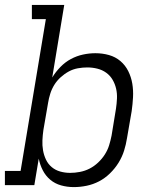

<svg xmlns="http://www.w3.org/2000/svg" viewBox="-33 -755 653 783"><path d="M268 8Q241 8 216 1Q191 -6 172 -22Q153 -38 141.5 -60.5Q130 -83 125 -108L107 0H-13V-58H51L154 -677H97V-735H229L180 -439Q194 -462 213.5 -482Q233 -502 256.5 -514.5Q280 -527 305.5 -532.5Q331 -538 356 -538Q385 -538 411.5 -530.5Q438 -523 458 -506Q478 -489 490 -465Q502 -441 506.5 -414Q511 -387 509.5 -358.5Q508 -330 504 -302L485 -192Q481 -166 473 -140.5Q465 -115 450.5 -91.5Q436 -68 415.5 -48Q395 -28 371 -15.5Q347 -3 320.5 2.5Q294 8 268 8ZM253 -50Q273 -50 293.5 -54Q314 -58 332.5 -67.5Q351 -77 367 -92Q383 -107 394.5 -125Q406 -143 412 -162.5Q418 -182 422 -202L440 -312Q443 -332 444 -353Q445 -374 440.5 -393.5Q436 -413 426 -430Q416 -447 400 -458.5Q384 -470 364 -475Q344 -480 323 -480Q323 -480 323 -480Q323 -480 323 -480Q304 -480 284.5 -476.5Q265 -473 247.5 -463.5Q230 -454 214.5 -440Q199 -426 188.5 -409Q178 -392 172 -373Q166 -354 163 -335L144 -225Q141 -204 140 -183Q139 -162 142.5 -142Q146 -122 154.5 -104Q163 -86 178 -73.5Q193 -61 212.5 -55.5Q232 -50 253 -50Z"/></svg>

Font: Iosevka Slab LtExObl
Style: Regular
Weight: 300
Width: 7
Italic angle: -9°
Monospace: yes
Designer: Belleve Invis
Foundry: Belleve Invis
Version: Version 11.1.0; ttfautohint (v1.8.3)